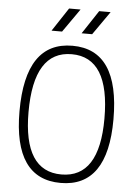

<svg xmlns="http://www.w3.org/2000/svg" viewBox="-60 -939 706 994"><g transform="rotate(5 293.0 -442.5)"><path d="M293 9.8Q48.8 9.8 48.8 -341.8Q48.8 -703.1 293 -703.1Q537.1 -703.1 537.1 -341.8Q537.1 9.8 293 9.8ZM293 -34.2Q490.2 -34.2 490.2 -341.8Q490.2 -659.2 293 -659.2Q95.7 -659.2 95.7 -341.8Q95.7 -34.2 293 -34.2ZM177.7 -771.5 258.3 -893.6H317.9L232.4 -771.5ZM334 -771.5 414.6 -893.6H474.1L388.7 -771.5Z"/></g></svg>

Font: Cascadia Mono NF ExtraLight
Style: Regular
Weight: 200
Monospace: yes
Designer: Aaron Bell
Foundry: Saja Typeworks
Version: Version 2404.023; ttfautohint (v1.8.4)